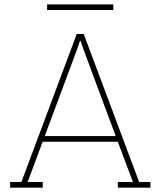

<svg xmlns="http://www.w3.org/2000/svg" viewBox="-20 -868 759 888"><path d="M26.9 0V-26.4H79.1L335 -710.9H367.2L623.5 -26.4H675.8V0H524.9V-26.4H594.7L524.9 -212.4H177.2L107.9 -26.4H177.7V0ZM187 -238.8H515.1L366.2 -639.2L352.5 -679.2H349.6L336.4 -639.2ZM197.8 -821.8V-847.7H503.9V-821.8Z"/></svg>

Font: Roboto Slab LO Thin
Style: Regular
Weight: 250
Designer: Google
Version: Version 2.00;September 28, 2018;FontCreator 11.5.0.2427 64-b